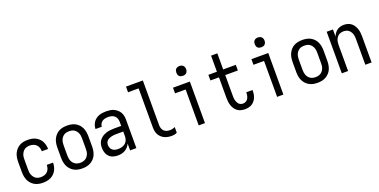

<svg xmlns="http://www.w3.org/2000/svg" viewBox="-19 -1520 4538 2301"><g transform="rotate(-20 2250.0 -370.0)"><path d="M247 8Q273 8 298 3.5Q323 -1 345.5 -11.5Q368 -22 387 -39.5Q406 -57 418 -79Q430 -101 436 -126Q442 -151 442 -176Q442 -177 442 -177.5Q442 -178 442 -178H362Q362 -178 362 -177.5Q362 -177 362 -177Q362 -154 354.5 -132Q347 -110 331 -94Q315 -78 292.5 -71Q270 -64 247 -64Q231 -64 214 -68Q197 -72 183 -81.5Q169 -91 159 -104.5Q149 -118 142.5 -134Q136 -150 134 -166.5Q132 -183 132 -200V-330Q132 -347 134 -364Q136 -381 142.5 -396.5Q149 -412 159 -426Q169 -440 183 -449Q197 -458 214 -462Q231 -466 247 -466Q270 -466 292.5 -459Q315 -452 331 -436Q347 -420 354.5 -398Q362 -376 362 -353Q362 -353 362 -353Q362 -353 362 -352H442Q442 -353 442 -353.5Q442 -354 442 -354Q442 -379 436 -404Q430 -429 418 -451Q406 -473 387 -490.5Q368 -508 345.5 -519Q323 -530 298 -534Q273 -538 247 -538Q220 -538 193.5 -533Q167 -528 143.5 -514.5Q120 -501 101.5 -480.5Q83 -460 72 -435.5Q61 -411 56.5 -384Q52 -357 52 -330V-200Q52 -173 56.5 -146Q61 -119 72 -94.5Q83 -70 101.5 -49.5Q120 -29 143.5 -16Q167 -3 193.5 2.5Q220 8 247 8Z M750 8Q777 8 804 3Q831 -2 855 -15.5Q879 -29 898 -49Q917 -69 928 -94Q939 -119 943.5 -146Q948 -173 948 -200V-330Q948 -357 943.5 -384Q939 -411 928 -436Q917 -461 898 -481.5Q879 -502 855 -515Q831 -528 804 -533Q777 -538 750 -538Q723 -538 696 -533Q669 -528 645 -515Q621 -502 602.5 -481.5Q584 -461 572.5 -436Q561 -411 556.5 -384Q552 -357 552 -330V-200Q552 -173 556.5 -146Q561 -119 572.5 -94Q584 -69 602.5 -49Q621 -29 645 -15.5Q669 -2 696 3Q723 8 750 8ZM750 -64Q733 -64 716 -68Q699 -72 685 -81Q671 -90 660 -103.5Q649 -117 643 -133Q637 -149 634.5 -166Q632 -183 632 -200V-330Q632 -347 634.5 -364Q637 -381 643 -397Q649 -413 660 -426.5Q671 -440 685 -449.5Q699 -459 716 -462.5Q733 -466 750 -466Q767 -466 784 -462.5Q801 -459 815.5 -449.5Q830 -440 840.5 -426.5Q851 -413 857.5 -397Q864 -381 866 -364Q868 -347 868 -330V-200Q868 -183 866 -166Q864 -149 857.5 -133Q851 -117 840.5 -103.5Q830 -90 815.5 -81Q801 -72 784 -68Q767 -64 750 -64Z M1201 8Q1226 8 1250 3Q1274 -2 1295.5 -14.5Q1317 -27 1333.5 -45.5Q1350 -64 1360 -86V0H1440V-363Q1440 -388 1435 -412.5Q1430 -437 1417.5 -458Q1405 -479 1386 -495Q1367 -511 1344.5 -521Q1322 -531 1297.5 -534.5Q1273 -538 1249 -538Q1225 -538 1202 -535Q1179 -532 1157.5 -524Q1136 -516 1117 -502Q1098 -488 1085 -469Q1072 -450 1065 -427.5Q1058 -405 1058 -382Q1058 -382 1058 -382Q1058 -382 1058 -382H1138Q1138 -401 1148 -419Q1158 -437 1174 -447.5Q1190 -458 1209.5 -462Q1229 -466 1249 -466Q1270 -466 1291.5 -460.5Q1313 -455 1329 -441Q1345 -427 1352.5 -406Q1360 -385 1360 -363V-312H1269Q1243 -312 1217 -309Q1191 -306 1166.5 -298Q1142 -290 1120 -276Q1098 -262 1081.5 -241.5Q1065 -221 1058.5 -195.5Q1052 -170 1052 -144Q1052 -114 1061 -84.5Q1070 -55 1091 -33Q1112 -11 1141.5 -1.5Q1171 8 1201 8ZM1232 -64Q1213 -64 1194.5 -68.5Q1176 -73 1161 -85Q1146 -97 1139 -115Q1132 -133 1132 -152Q1132 -168 1137.5 -182.5Q1143 -197 1154 -207Q1165 -217 1179.5 -223.5Q1194 -230 1208.5 -233.5Q1223 -237 1238.5 -238.5Q1254 -240 1269 -240H1360V-180Q1360 -156 1351.5 -132.5Q1343 -109 1324 -93Q1305 -77 1281 -70.5Q1257 -64 1232 -64Z M1891 8Q1908 8 1925.5 4.5Q1943 1 1958 -8V-80Q1943 -72 1925.5 -68Q1908 -64 1891 -64Q1870 -64 1850.5 -70Q1831 -76 1816.5 -90.5Q1802 -105 1796 -125Q1790 -145 1790 -165V-735H1575V-663H1710V-165Q1710 -141 1714.5 -117.5Q1719 -94 1730 -73.5Q1741 -53 1759 -36.5Q1777 -20 1798.5 -10Q1820 0 1843.5 4Q1867 8 1891 8Z M2235 0H2315V-530H2100V-458H2235ZM2261 -623Q2274 -623 2286 -626.5Q2298 -630 2307 -639Q2316 -648 2320 -660.5Q2324 -673 2324 -685Q2324 -698 2320 -710Q2316 -722 2307 -731Q2298 -740 2286 -744Q2274 -748 2261 -748Q2249 -748 2236.5 -744Q2224 -740 2215 -731Q2206 -722 2202.5 -710Q2199 -698 2199 -685Q2199 -673 2202.5 -660.5Q2206 -648 2215 -639Q2224 -630 2236.5 -626.5Q2249 -623 2261 -623Z M2823 8Q2846 8 2868.5 3.5Q2891 -1 2910.5 -12.5Q2930 -24 2945 -41.5Q2960 -59 2969 -80Q2978 -101 2982 -123Q2986 -145 2986 -168Q2986 -171 2986 -173.5Q2986 -176 2986 -178H2906Q2906 -177 2906 -175.5Q2906 -174 2906 -172Q2906 -153 2902 -134Q2898 -115 2888 -98.5Q2878 -82 2860.5 -73Q2843 -64 2823 -64Q2809 -64 2795 -69.5Q2781 -75 2771.5 -85.5Q2762 -96 2755.5 -109.5Q2749 -123 2745.5 -137Q2742 -151 2741 -165.5Q2740 -180 2740 -195V-458H2901V-530H2740V-735H2660V-530H2551V-458H2660V-195Q2660 -170 2663 -145.5Q2666 -121 2674 -97.5Q2682 -74 2696 -53.5Q2710 -33 2730 -18.5Q2750 -4 2774.5 2Q2799 8 2823 8Z M3235 0H3315V-530H3100V-458H3235ZM3261 -623Q3274 -623 3286 -626.5Q3298 -630 3307 -639Q3316 -648 3320 -660.5Q3324 -673 3324 -685Q3324 -698 3320 -710Q3316 -722 3307 -731Q3298 -740 3286 -744Q3274 -748 3261 -748Q3249 -748 3236.5 -744Q3224 -740 3215 -731Q3206 -722 3202.5 -710Q3199 -698 3199 -685Q3199 -673 3202.5 -660.5Q3206 -648 3215 -639Q3224 -630 3236.5 -626.5Q3249 -623 3261 -623Z M3750 8Q3777 8 3804 3Q3831 -2 3855 -15.5Q3879 -29 3898 -49Q3917 -69 3928 -94Q3939 -119 3943.5 -146Q3948 -173 3948 -200V-330Q3948 -357 3943.5 -384Q3939 -411 3928 -436Q3917 -461 3898 -481.5Q3879 -502 3855 -515Q3831 -528 3804 -533Q3777 -538 3750 -538Q3723 -538 3696 -533Q3669 -528 3645 -515Q3621 -502 3602.5 -481.5Q3584 -461 3572.5 -436Q3561 -411 3556.5 -384Q3552 -357 3552 -330V-200Q3552 -173 3556.5 -146Q3561 -119 3572.5 -94Q3584 -69 3602.5 -49Q3621 -29 3645 -15.5Q3669 -2 3696 3Q3723 8 3750 8ZM3750 -64Q3733 -64 3716 -68Q3699 -72 3685 -81Q3671 -90 3660 -103.5Q3649 -117 3643 -133Q3637 -149 3634.5 -166Q3632 -183 3632 -200V-330Q3632 -347 3634.5 -364Q3637 -381 3643 -397Q3649 -413 3660 -426.5Q3671 -440 3685 -449.5Q3699 -459 3716 -462.5Q3733 -466 3750 -466Q3767 -466 3784 -462.5Q3801 -459 3815.5 -449.5Q3830 -440 3840.5 -426.5Q3851 -413 3857.5 -397Q3864 -381 3866 -364Q3868 -347 3868 -330V-200Q3868 -183 3866 -166Q3864 -149 3857.5 -133Q3851 -117 3840.5 -103.5Q3830 -90 3815.5 -81Q3801 -72 3784 -68Q3767 -64 3750 -64Z M4060 0H4140V-330Q4140 -347 4142 -363.5Q4144 -380 4149.5 -395.5Q4155 -411 4164.5 -424.5Q4174 -438 4187.5 -448Q4201 -458 4217.5 -462Q4234 -466 4250 -466Q4267 -466 4283 -462Q4299 -458 4312.5 -448Q4326 -438 4335.5 -424.5Q4345 -411 4350.5 -395.5Q4356 -380 4358 -363.5Q4360 -347 4360 -330V0H4440V-330Q4440 -355 4437.5 -379.5Q4435 -404 4427 -427.5Q4419 -451 4406 -472.5Q4393 -494 4373.5 -509Q4354 -524 4330 -531Q4306 -538 4281 -538Q4258 -538 4235.5 -532Q4213 -526 4194 -512.5Q4175 -499 4161.5 -480Q4148 -461 4140 -439V-530H4060Z"/></g></svg>

Font: Iosevka SS09
Style: Regular
Weight: 400
Monospace: yes
Designer: Belleve Invis
Foundry: Belleve Invis
Version: Version 5.2.1; ttfautohint (v1.8.3)